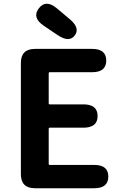

<svg xmlns="http://www.w3.org/2000/svg" viewBox="-20 -1001 655 1021"><path d="M166 0Q91 0 91 -75V-666Q91 -741 166 -741H470Q545 -741 545 -679Q545 -617 470 -617H244Q239 -617 239 -612V-451Q239 -446 244 -446H424Q499 -446 499 -384Q499 -322 424 -322H244Q239 -322 239 -317V-129Q239 -124 244 -124H481Q556 -124 556 -62Q556 0 481 0ZM378 -813Q348 -773 287 -814L213 -864Q149 -907 186 -956Q223 -1006 282 -957L351 -899Q407 -852 378 -813Z"/></svg>

Font: Resource Han Rounded JP
Style: Bold
Weight: 700
Designer: Cyano Hao (round all glyphs); Ryoko NISHIZUKA 西塚涼子 (kana, bopomofo & ideographs); Paul D. Hunt (Latin, Greek & Cyrillic)
Foundry: Cyano Hao
Version: 0.990